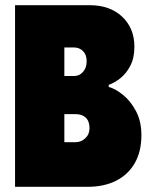

<svg xmlns="http://www.w3.org/2000/svg" viewBox="-20 -720 567 740"><path d="M38 0H318Q381 0 427.5 -23.5Q474 -47 499.5 -91.5Q525 -136 525 -199Q525 -252 504.5 -291Q484 -330 454.5 -354Q425 -378 399 -385V-393Q422 -401 444.5 -419Q467 -437 482.5 -467Q498 -497 498 -540Q498 -611 451 -655.5Q404 -700 325 -700H38ZM228 -172V-280H273Q296 -280 310.5 -266.5Q325 -253 325 -226Q325 -202 308.5 -187Q292 -172 272 -172ZM228 -427V-537H266Q286 -537 300 -523Q314 -509 314 -484Q314 -459 300 -443Q286 -427 266 -427Z"/></svg>

Font: Phudu Black
Style: Regular
Weight: 900
Version: Version 1.005;gftools[0.9.23]